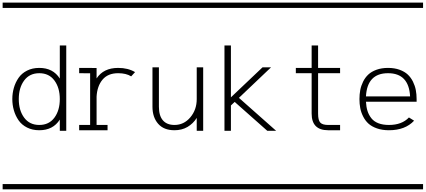

<svg xmlns="http://www.w3.org/2000/svg" viewBox="-20 -990 3222 1453"><path d="M481.4 0H432.6V-85Q381.8 -4.4 277.3 -4.4Q225.1 -4.4 184.6 -24.9Q144 -45.4 120.4 -79.8Q96.7 -114.3 85 -155Q73.2 -195.8 73.2 -240.2Q73.2 -284.7 85 -325.4Q96.7 -366.2 120.4 -400.6Q144 -435.1 184.6 -455.6Q225.1 -476.1 277.3 -476.1Q381.8 -476.1 432.6 -395.5V-646H481.4ZM391.8 -99.6Q432.6 -154.8 432.6 -240.2Q432.6 -325.7 391.8 -380.9Q351.1 -436 277.3 -436Q203.6 -436 162.8 -380.9Q122.1 -325.7 122.1 -240.2Q122.1 -154.8 162.8 -99.6Q203.6 -44.4 277.3 -44.4Q351.1 -44.4 391.8 -99.6ZM0 402.8H530.3V442.9H0ZM0 -970.2H530.3V-930.2H0Z M579.1 -4.4V-44.4H662.1V-435.5L579.1 -436V-476.1L686.5 -475.6H710.9Q710.9 -475.6 710.9 -396.5Q763.2 -476.1 874 -476.1Q949.2 -476.1 1002 -444.3L972.7 -412.1Q934.6 -436 874 -436Q796.9 -436 756.1 -387.5Q715.3 -338.9 710.9 -258.8V-44.4H793.9V-4.4ZM530.3 402.8H1060.5V442.9H530.3ZM530.3 -970.2H1060.5V-930.2H530.3Z M1517.6 0H1468.8V-97.7Q1441.9 -54.7 1399.2 -29.5Q1356.4 -4.4 1300.3 -4.4Q1219.2 -4.4 1176.5 -53.7Q1133.8 -103 1133.8 -182.1V-480.5H1182.6V-182.1Q1182.6 -113.8 1212.9 -79.1Q1243.2 -44.4 1300.3 -44.4Q1371.6 -44.4 1420.2 -101.8Q1468.8 -159.2 1468.8 -240.2V-480.5H1517.6ZM1060.5 402.8H1590.8V442.9H1060.5ZM1060.5 -970.2H1590.8V-930.2H1060.5Z M1727.5 0H1678.7V-646H1727.5V-253.4L1966.8 -480.5H2031.2L1788.1 -249.5L2069.8 0H2002.9L1755.9 -218.8L1727.5 -191.9ZM1590.8 402.8H2121.1V442.9H1590.8ZM1590.8 -970.2H2121.1V-930.2H1590.8Z M2338.4 -646H2387.2V-476.1H2553.7V-436H2387.2V-130.4Q2387.2 -80.1 2403.8 -62.3Q2420.4 -44.4 2463.4 -44.4H2553.7V-4.4H2463.4Q2338.4 -4.4 2338.4 -130.4V-436H2218.8V-476.1H2338.4ZM2121.1 402.8H2651.4V442.9H2121.1ZM2121.1 -970.2H2651.4V-930.2H2121.1Z M2749.5 -260.3H3083.5Q3074.2 -436 2916.5 -436Q2758.8 -436 2749.5 -260.3ZM2749.5 -220.2Q2751.5 -180.7 2761.2 -150.1Q2771 -119.6 2790.5 -95Q2810.1 -70.3 2843.5 -57.4Q2877 -44.4 2923.3 -44.4Q3021.5 -44.4 3074.7 -101.1L3113.8 -76.7Q3046.4 -4.4 2923.3 -4.4Q2872.6 -4.4 2832.8 -18.3Q2793 -32.2 2768.6 -54.4Q2744.1 -76.7 2728.3 -108.2Q2712.4 -139.6 2706.3 -171.9Q2700.2 -204.1 2700.2 -240.2Q2700.2 -276.4 2706.3 -308.6Q2712.4 -340.8 2727.8 -372.1Q2743.2 -403.3 2767.1 -425.8Q2791 -448.2 2829.3 -462.2Q2867.7 -476.1 2916.5 -476.1Q2965.3 -476.1 3003.7 -462.2Q3042 -448.2 3065.9 -425.8Q3089.8 -403.3 3105.2 -372.1Q3120.6 -340.8 3126.7 -308.6Q3132.8 -276.4 3132.8 -240.2V-220.2ZM2651.4 402.8H3181.6V442.9H2651.4ZM2651.4 -970.2H3181.6V-930.2H2651.4Z"/></svg>

Font: AzarMehrMSRS1
Style: Regular
Weight: 1
Designer: Amin Abedi
Version: Version 1.00